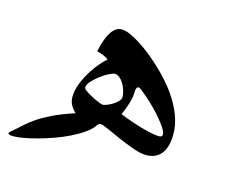

<svg xmlns="http://www.w3.org/2000/svg" viewBox="-66 -534 701 579"><g transform="rotate(15 284.5 -245.0)"><path d="M252 -208.5Q255.9 -208.5 264.4 -211.7Q272.9 -214.8 281.7 -220.2Q290.5 -225.6 297.1 -232.4Q303.7 -239.3 303.7 -246.1Q303.7 -256.8 300 -267.8Q296.4 -278.8 290.8 -287.8Q285.2 -296.9 278.1 -302.5Q271 -308.1 263.7 -308.1Q257.3 -308.1 244.6 -301.5Q231.9 -294.9 219.2 -285.2Q206.5 -275.4 197 -264.6Q187.5 -253.9 187.5 -245.1Q187.5 -241.2 196.3 -235.1Q205.1 -229 216.1 -223.1Q227.1 -217.3 237.8 -212.9Q248.5 -208.5 252 -208.5ZM314.5 -195.8Q328.6 -189.9 346.7 -183.6Q364.7 -177.2 382.3 -172.1Q399.9 -167 415.3 -163.8Q430.7 -160.6 439.5 -160.6Q450.7 -160.6 450.7 -168.5Q450.7 -175.8 443.4 -187.5Q436 -199.2 425 -212.4Q414.1 -225.6 400.9 -239Q387.7 -252.4 375.7 -262.9Q363.8 -273.4 355 -280.3Q346.2 -287.1 343.8 -287.1Q335 -287.1 335 -269Q335 -255.9 329.6 -236.8Q324.2 -217.8 314.5 -195.8ZM194.3 -359.9Q211.9 -442.9 249 -442.9Q260.3 -442.9 275.4 -436.3Q290.5 -429.7 307.9 -418.7Q325.2 -407.7 343.3 -393.3Q361.3 -378.9 378.4 -362.8Q395.5 -346.7 410.4 -330.1Q425.3 -313.5 436 -298.3Q481 -234.4 481 -178.7Q481 -137.7 464.6 -116.7Q448.2 -95.7 417.5 -95.7Q400.4 -95.7 376.5 -104.2Q352.5 -112.8 329.1 -123Q305.7 -133.3 287.1 -141.8Q268.6 -150.4 262.2 -150.4Q254.9 -150.4 251.5 -144.5Q242.7 -130.9 225.1 -118.4Q207.5 -106 185.3 -95Q163.1 -84 138.4 -75.2Q113.8 -66.4 90.6 -60.1Q67.4 -53.7 47.9 -50.3Q28.3 -46.9 16.1 -46.9Q8.8 -46.9 4.4 -48.1Q0 -49.3 0 -51.8Q0 -55.7 6.3 -60.1Q22 -73.2 35.4 -85.7Q48.8 -98.1 67.1 -110.6Q85.4 -123 111.8 -136Q138.2 -148.9 179.7 -162.6Q172.9 -169.4 168.7 -175Q164.6 -180.7 162.1 -186Q159.7 -191.4 158.7 -197Q157.7 -202.6 157.7 -209.5Q157.7 -223.6 163.1 -241Q168.5 -258.3 178.2 -276.4Q188 -294.4 201.4 -312Q214.8 -329.6 231 -344.2Q216.3 -355 194.3 -359.9Z"/></g></svg>

Font: XB Niloofar
Style: Regular
Weight: 400
Designer: Behnam
Foundry: Irmug
Version: Version 7.201 2008